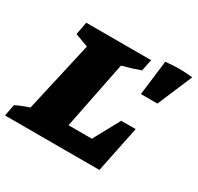

<svg xmlns="http://www.w3.org/2000/svg" viewBox="-192 -872 1079 1048"><g transform="rotate(30 347.5 -348.0)"><path d="M521 -292H612L552 0H-43L-29 -73Q-9 -83 12.5 -91.5Q34 -100 56 -107L156 -549L73 -580L88 -660H497L482 -587Q431 -568 369 -552L284 -127H431ZM541 -472 568 -691Q656 -701 738 -691L645 -472Z"/></g></svg>

Font: Piazzolla SC Black
Style: Italic
Weight: 900
Italic angle: -11.3°
Designer: Juan Pablo del Peral
Foundry: Huerta Tipografica
Version: Version 1.330